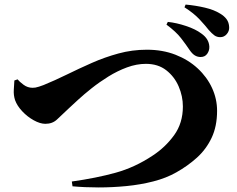

<svg xmlns="http://www.w3.org/2000/svg" viewBox="-20 -845 1040 842"><path d="M860 -595Q846 -595 834.5 -602Q823 -609 812 -625Q796 -649 774 -677.5Q752 -706 710 -737L716 -749Q754 -745 796 -731Q838 -717 863 -698Q896 -675 898 -641Q899 -624 889 -609.5Q879 -595 860 -595ZM295 -49Q402 -64 487 -87.5Q572 -111 650 -163Q705 -199 743.5 -252Q782 -305 782 -378Q782 -423 763.5 -466Q745 -509 709 -537Q673 -565 620 -565Q579 -565 537 -549.5Q495 -534 455.5 -509.5Q416 -485 382 -458Q348 -431 322.5 -407.5Q297 -384 283 -371Q250 -340 230 -321Q210 -302 179 -302Q156 -302 128 -317.5Q100 -333 77.5 -357Q55 -381 46 -406Q39 -428 40.5 -451Q42 -474 43 -492L57 -497Q65 -487 83 -473.5Q101 -460 123 -460Q129 -460 135.5 -461Q142 -462 151 -465Q160 -468 171 -472Q220 -492 273 -518Q326 -544 382.5 -569Q439 -594 499.5 -610.5Q560 -627 624 -627Q693 -627 749.5 -605Q806 -583 847 -545Q888 -507 910 -459Q932 -411 932 -359Q932 -291 908 -240.5Q884 -190 843.5 -153.5Q803 -117 753 -89Q709 -64 652.5 -49.5Q596 -35 534.5 -29Q473 -23 412.5 -23Q352 -23 298 -28ZM946 -682Q931 -682 920 -690Q909 -698 895 -714Q882 -731 856 -759Q830 -787 789 -813L794 -825Q838 -821 878.5 -811.5Q919 -802 946 -785Q963 -775 973.5 -761Q984 -747 985 -726Q986 -709 974.5 -695.5Q963 -682 946 -682Z"/></svg>

Font: Noto Serif HK ExtraLight Black
Style: Regular
Weight: 900
Version: Version 2.002-H1;hotconv 1.1.0;makeotfexe 2.6.0